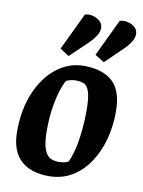

<svg xmlns="http://www.w3.org/2000/svg" viewBox="-85 -806 654 877"><g transform="rotate(10 241.5 -368.0)"><path d="M202 11Q118 11 71.5 -32.5Q25 -76 25 -166Q25 -267 58 -345.5Q91 -424 148 -468.5Q205 -513 275 -513Q361 -513 407.5 -471Q454 -429 454 -331Q454 -264 437.5 -203Q421 -142 388.5 -93.5Q356 -45 309 -17Q262 11 202 11ZM234 -61Q251 -61 262 -63.5Q273 -66 281 -71Q289 -87 296 -110Q303 -133 308.5 -163.5Q314 -194 317.5 -231.5Q321 -269 321 -314Q321 -371 312.5 -398.5Q304 -426 288.5 -433.5Q273 -441 249 -441Q237 -441 222.5 -437.5Q208 -434 204 -429Q199 -423 187.5 -391.5Q176 -360 167 -309Q158 -258 158 -193Q158 -149 165 -119.5Q172 -90 188.5 -75.5Q205 -61 234 -61ZM360 -545 317 -572 399 -744Q417 -749 436.5 -744.5Q456 -740 469.5 -728Q483 -716 483 -696Q483 -678 469.5 -657.5Q456 -637 429 -612ZM197 -545 155 -572 237 -744Q253 -750 272.5 -745.5Q292 -741 306.5 -728.5Q321 -716 321 -696Q321 -678 307.5 -657.5Q294 -637 267 -612Z"/></g></svg>

Font: Faustina
Style: Bold Italic
Weight: 700
Italic angle: -8°
Designer: Alfonso Garcia
Foundry: http://www.omnibus-type.com
Version: Version 1.200